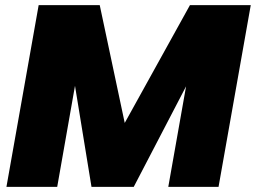

<svg xmlns="http://www.w3.org/2000/svg" viewBox="-20 -725 993 745"><path d="M5 0H202L271 -392L335 0H499L702 -390L633 0H828L953 -705H717L464 -248L367 -705H130Z"/></svg>

Font: SVN-Poppins ExtraBold
Style: Italic
Weight: 800
Italic angle: -10°
Designer: Ninad Kale (Devanagari), Jonny Pinhorn (Latin)
Foundry: Indian Type Foundry
Version: Version 3.002 2017